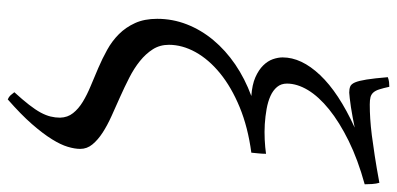

<svg xmlns="http://www.w3.org/2000/svg" viewBox="-286 -511 1030 498"><g transform="rotate(90 229.0 -262.0)"><path d="M458 -692.9Q394 -675.3 345.5 -651.4Q296.9 -627.4 263.7 -600.6Q230.5 -573.7 213.6 -545.7Q196.8 -517.6 196.8 -491.2Q196.8 -476.1 205.6 -465.6Q214.4 -455.1 229 -448.5Q243.7 -441.9 262.7 -438.5Q281.7 -435.1 302 -433.8Q322.3 -432.6 342.3 -433.6Q362.3 -434.6 378.9 -437Q378.9 -427.7 377.9 -418Q377 -408.2 376 -398.9Q310.1 -390.1 258.1 -368.7Q206.1 -347.2 170.2 -317.9Q134.3 -288.6 115.2 -254.2Q96.2 -219.7 96.2 -185.1Q96.2 -161.6 107.9 -143.3Q119.6 -125 138.4 -109.9Q157.2 -94.7 181.6 -82.3Q206.1 -69.8 231.2 -58.6Q256.3 -47.4 280.8 -36.4Q305.2 -25.4 324 -13.2Q342.8 -1 354.5 13.2Q366.2 27.3 366.2 44.9Q366.2 59.1 360.8 77.1Q355.5 95.2 341.1 118.4Q326.7 141.6 301.8 170.2Q276.9 198.7 237.8 232.9Q231 230 227.1 225.6Q223.1 221.2 219.2 215.8Q238.8 194.3 251.7 177.7Q264.6 161.1 272 147.5Q279.3 133.8 282.2 121.8Q285.2 109.9 285.2 97.2Q284.7 77.6 273.4 63.5Q262.2 49.3 244.1 38.3Q226.1 27.3 203.1 17.8Q180.2 8.3 156.2 -2Q132.3 -12.2 109.4 -24.9Q86.4 -37.6 68.6 -55.4Q50.8 -73.2 39.8 -97.4Q28.8 -121.6 28.8 -154.8Q28.8 -194.8 43.2 -231.7Q57.6 -268.6 84 -300.3Q110.4 -332 147.2 -357.2Q184.1 -382.3 229 -398.9Q199.7 -400.9 180.4 -409.4Q161.1 -418 149.7 -429.7Q138.2 -441.4 133.5 -454.8Q128.9 -468.3 128.9 -480Q128.9 -528.8 174.6 -577.1Q220.2 -625.5 311 -667Q299.3 -664.6 285.2 -661.9Q271 -659.2 257.8 -657.2Q244.6 -655.3 234.4 -654.1Q224.1 -652.8 220.2 -652.8Q210.9 -652.8 204.6 -655.3Q198.2 -657.7 193.8 -667.7Q189.5 -677.7 186.3 -697.8Q183.1 -717.8 180.2 -752.9Q187 -755.4 192.9 -756.1Q198.7 -756.8 205.1 -756.8Q208.5 -741.2 211.7 -731.2Q214.8 -721.2 219.7 -715.6Q224.6 -710 231.9 -708Q239.3 -706.1 251 -706.1Q269 -706.1 288.1 -707.3Q307.1 -708.5 330.6 -711.4Q354 -714.4 384 -719Q414.1 -723.6 454.1 -731Q456.5 -723.6 457.3 -712.2Q458 -700.7 458 -692.9Z"/></g></svg>

Font: Akkhara
Style: Italic
Weight: 400
Italic angle: -7°
Designer: J. Victor Gaultney
Version: Version 1.00 June 13, 2006, initial release